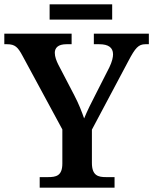

<svg xmlns="http://www.w3.org/2000/svg" viewBox="-22 -870 710 890"><path d="M208 -779H498V-850H208ZM162 0H509V-49H470C434 -49 404 -55 404 -115V-269L573 -587C605 -648 620 -665 652 -665H668V-714H413V-665H438C480 -665 502 -650 502 -618C502 -605 498 -585 485 -558L425 -440C402 -396 381 -353 368 -321C357 -352 344 -387 322 -429L248 -571C240 -587 232 -607 232 -625C232 -648 247 -665 286 -665H310V-714H-2V-665H11C48 -665 61 -651 82 -612L267 -270V-112C267 -54 237 -49 200 -49H162Z"/></svg>

Font: Noto Serif Semi
Style: Regular
Weight: 600
Designer: Monotype Design Team
Foundry: Monotype Imaging Inc.
Version: Version 1.002